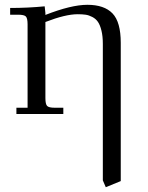

<svg xmlns="http://www.w3.org/2000/svg" viewBox="-20 -472 613 795"><path d="M22 -411.1V-439Q94.7 -439 165 -445.8L168 -418V-410.2Q274.9 -452.1 341.8 -452.1Q411.6 -452.1 445.8 -416.5Q480 -380.9 480 -294.9V277.8L418 303.2L405.8 274.9V-290Q405.8 -322.3 400.1 -345.2Q394.5 -368.2 385.7 -381.1Q377 -394 362.5 -401.6Q348.1 -409.2 334.5 -411.1Q320.8 -413.1 301.8 -413.1Q251 -413.1 168 -380.9V-65.9Q168 -41 175 -33.4Q182.1 -25.9 207 -25.9H242.2V0H47.9V-25.9H94.2V-371.1Q94.2 -396 87.2 -403.6Q80.1 -411.1 55.2 -411.1Z"/></svg>

Font: Dihjauti
Style: Regular
Weight: 400
Designer: T. Christopher White
Version: Version 3.0.0